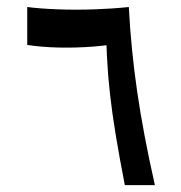

<svg xmlns="http://www.w3.org/2000/svg" viewBox="-20 -541 528 561"><path d="M344.7 0Q328.6 -83 318.1 -147Q307.6 -210.9 301.5 -265.1Q295.4 -319.3 292.7 -372.6Q290 -425.8 288.6 -487.3L349.6 -418.5Q305.7 -409.2 253.9 -405Q202.1 -400.9 151.4 -402.1Q100.6 -403.3 59.6 -409.7V-520.5Q97.7 -515.6 149.9 -513.7Q202.1 -511.7 256.3 -513.7Q310.5 -515.6 356.4 -520.5Q362.8 -396.5 380.9 -272.7Q398.9 -148.9 432.6 0Z"/></svg>

Font: Markazi Text
Style: Regular
Weight: 400
Designer: Borna Izadpanah (Arabic designer), Fiona Ross (Arabic design director) and Florian Runge (Latin designer)
Foundry: Borna Izadpanah and Florian Runge
Version: Version 1.000